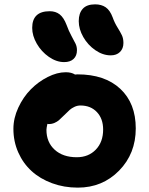

<svg xmlns="http://www.w3.org/2000/svg" viewBox="-20 -880 690 888"><path d="M492.2 -624Q455.6 -624 420.9 -647.9Q386.2 -671.9 365.2 -708.7Q344.2 -745.6 344.2 -782.2Q344.2 -818.8 362.8 -839.4Q381.3 -859.9 419.9 -859.9Q449.2 -859.9 469 -846.2Q488.8 -832.5 501 -799.8Q509.8 -774.9 523.2 -753.4Q536.6 -731.9 543.7 -717Q550.8 -702.1 550.8 -681.2Q550.8 -655.3 534.9 -639.6Q519 -624 492.2 -624ZM276.9 -592.8Q240.7 -592.8 206.1 -616.9Q171.4 -641.1 150.1 -678Q128.9 -714.8 128.9 -751Q128.9 -828.1 210 -828.1Q237.3 -828.1 256.1 -813.5Q274.9 -798.8 288.1 -764.2Q297.9 -736.8 310.5 -713.9Q323.2 -690.9 329.6 -677.5Q335.9 -664.1 335.9 -647.9Q335.9 -622.1 320.3 -607.4Q304.7 -592.8 276.9 -592.8ZM339.8 -12.2Q275.9 -12.2 220.5 -32.7Q165 -53.2 126 -88.9Q86.9 -124.5 64.5 -175Q42 -225.6 42 -284.2Q42 -333.5 64.7 -382.3Q87.4 -431.2 122.3 -466.6Q157.2 -502 200.7 -523.9Q244.1 -545.9 284.2 -545.9Q310.5 -545.9 327.1 -535.2Q331.1 -536.1 337.9 -536.1Q464.8 -536.1 536.4 -469.2Q607.9 -402.3 607.9 -286.1Q607.9 -169.4 530.8 -90.8Q453.6 -12.2 339.8 -12.2ZM194.8 -279.8Q194.8 -222.2 232.9 -187.5Q271 -152.8 335 -152.8Q389.2 -152.8 423.1 -188Q457 -223.1 457 -280.8Q457 -331.1 428.2 -361.6Q399.4 -392.1 352.1 -392.1Q337.4 -392.1 324.2 -385.7Q311 -379.4 303 -372.3Q294.9 -365.2 277.8 -348.1Q260.3 -330.6 252.2 -323.7Q244.1 -316.9 231.9 -311.5Q219.7 -306.2 205.1 -306.2Q201.2 -306.2 199.2 -307.1Q194.8 -287.1 194.8 -279.8Z"/></svg>

Font: Shantell Sans Bouncy
Style: Bold
Weight: 700
Designer: Stephen Nixon, Anya Danilova, Shantell Martin
Foundry: Arrow Type
Version: Version 1.006;[9816181b4]